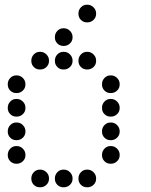

<svg xmlns="http://www.w3.org/2000/svg" viewBox="-20 -808 640 815"><path d="M349 -788Q334 -788 323.5 -777Q313 -766 313 -751V-749Q313 -734 323.5 -723.5Q334 -713 349 -713H351Q366 -713 377 -723.5Q388 -734 388 -749V-751Q388 -766 377 -777Q366 -788 351 -788ZM249 -688Q234 -688 223.5 -677Q213 -666 213 -651V-649Q213 -634 223.5 -623.5Q234 -613 249 -613H251Q266 -613 277 -623.5Q288 -634 288 -649V-651Q288 -666 277 -677Q266 -688 251 -688ZM149 -588Q134 -588 123.5 -577Q113 -566 113 -551V-549Q113 -534 123.5 -523.5Q134 -513 149 -513H151Q166 -513 177 -523.5Q188 -534 188 -549V-551Q188 -566 177 -577Q166 -588 151 -588ZM249 -588Q234 -588 223.5 -577Q213 -566 213 -551V-549Q213 -534 223.5 -523.5Q234 -513 249 -513H251Q266 -513 277 -523.5Q288 -534 288 -549V-551Q288 -566 277 -577Q266 -588 251 -588ZM349 -588Q334 -588 323.5 -577Q313 -566 313 -551V-549Q313 -534 323.5 -523.5Q334 -513 349 -513H351Q366 -513 377 -523.5Q388 -534 388 -549V-551Q388 -566 377 -577Q366 -588 351 -588ZM49 -488Q34 -488 23.5 -477Q13 -466 13 -451V-449Q13 -434 23.5 -423.5Q34 -413 49 -413H51Q66 -413 77 -423.5Q88 -434 88 -449V-451Q88 -466 77 -477Q66 -488 51 -488ZM449 -488Q434 -488 423.5 -477Q413 -466 413 -451V-449Q413 -434 423.5 -423.5Q434 -413 449 -413H451Q466 -413 477 -423.5Q488 -434 488 -449V-451Q488 -466 477 -477Q466 -488 451 -488ZM49 -388Q34 -388 23.5 -377Q13 -366 13 -351V-349Q13 -334 23.5 -323.5Q34 -313 49 -313H51Q66 -313 77 -323.5Q88 -334 88 -349V-351Q88 -366 77 -377Q66 -388 51 -388ZM449 -388Q434 -388 423.5 -377Q413 -366 413 -351V-349Q413 -334 423.5 -323.5Q434 -313 449 -313H451Q466 -313 477 -323.5Q488 -334 488 -349V-351Q488 -366 477 -377Q466 -388 451 -388ZM49 -288Q34 -288 23.5 -277Q13 -266 13 -251V-249Q13 -234 23.5 -223.5Q34 -213 49 -213H51Q66 -213 77 -223.5Q88 -234 88 -249V-251Q88 -266 77 -277Q66 -288 51 -288ZM449 -288Q434 -288 423.5 -277Q413 -266 413 -251V-249Q413 -234 423.5 -223.5Q434 -213 449 -213H451Q466 -213 477 -223.5Q488 -234 488 -249V-251Q488 -266 477 -277Q466 -288 451 -288ZM49 -188Q34 -188 23.5 -177Q13 -166 13 -151V-149Q13 -134 23.5 -123.5Q34 -113 49 -113H51Q66 -113 77 -123.5Q88 -134 88 -149V-151Q88 -166 77 -177Q66 -188 51 -188ZM449 -188Q434 -188 423.5 -177Q413 -166 413 -151V-149Q413 -134 423.5 -123.5Q434 -113 449 -113H451Q466 -113 477 -123.5Q488 -134 488 -149V-151Q488 -166 477 -177Q466 -188 451 -188ZM149 -88Q134 -88 123.5 -77Q113 -66 113 -51V-49Q113 -34 123.5 -23.5Q134 -13 149 -13H151Q166 -13 177 -23.5Q188 -34 188 -49V-51Q188 -66 177 -77Q166 -88 151 -88ZM249 -88Q234 -88 223.5 -77Q213 -66 213 -51V-49Q213 -34 223.5 -23.5Q234 -13 249 -13H251Q266 -13 277 -23.5Q288 -34 288 -49V-51Q288 -66 277 -77Q266 -88 251 -88ZM349 -88Q334 -88 323.5 -77Q313 -66 313 -51V-49Q313 -34 323.5 -23.5Q334 -13 349 -13H351Q366 -13 377 -23.5Q388 -34 388 -49V-51Q388 -66 377 -77Q366 -88 351 -88Z"/></svg>

Font: Doto Rounded
Style: Bold
Weight: 700
Monospace: yes
Version: Version 1.000